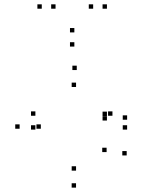

<svg xmlns="http://www.w3.org/2000/svg" viewBox="-20 -836 660 878"><path d="M327.7 22V2H307.7V22ZM559.3 -125.2V-145.2H539.3V-125.2ZM467.5 -140.5V-160.5H447.5V-140.5ZM327.8 -55.7V-75.7H307.8V-55.7ZM166.7 -247.3V-267.3H146.7V-247.3ZM327.8 -438.2V-458.2H307.8V-438.2ZM469 -305.5V-325.5H449V-305.5ZM469 -284.8V-304.8H449V-284.8ZM494.2 -306.7V-326.7H474.2V-306.7ZM141.8 -306.7V-326.7H121.8V-306.7ZM141.8 -243.3V-263.3H121.8V-243.3ZM561.3 -243.3V-263.3H541.3V-243.3ZM561.3 -288.5V-308.5H541.3V-288.5ZM331 -515.7V-535.7H311V-515.7ZM69.7 -247.3V-267.3H49.7V-247.3ZM320 -623V-643H300V-623ZM469 -796.2V-816.2H449V-796.2ZM406 -796.2V-816.2H386V-796.2ZM320 -687.8V-707.8H300V-687.8ZM234 -796.2V-816.2H214V-796.2ZM171 -796.2V-816.2H151V-796.2Z"/></svg>

Font: Monaspace Neon Dots Var
Style: Regular
Weight: 400
Designer: Riley Cran and the Lettermatic Team
Version: Version 1.100 (Monaspace Neon Dots)